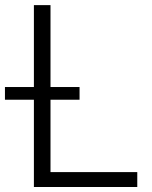

<svg xmlns="http://www.w3.org/2000/svg" viewBox="-55 -748 606 768"><path d="M80.6 0V-727.5H147V-59.6H494.1V0ZM-35.2 -349.1V-399.9H263.2V-349.1Z"/></svg>

Font: Inter Tight Light
Style: Regular
Weight: 300
Designer: Rasmus Andersson
Foundry: rsms
Version: Version 3.004